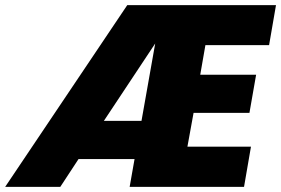

<svg xmlns="http://www.w3.org/2000/svg" viewBox="-68 -725 1091 745"><path d="M534.2 -556.2 335 -255.9H481ZM976.1 -549.8H729L709 -435.1H925.8L899.9 -287.1H683.1L659.2 -155.8H905.8L878.9 0H435.1L454.1 -107.9H236.8L166 0H-47.9L425.8 -705.1H1002.9Z"/></svg>

Font: Poppins ExtraBold
Style: Italic
Weight: 800
Italic angle: -10°
Designer: Ninad Kale (Devanagari), Jonny Pinhorn (Latin)
Foundry: Indian Type Foundry
Version: Version 3.200;PS 1.000;hotconv 16.6.54;makeotf.lib2.5.65590